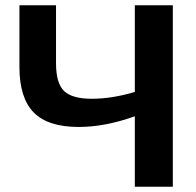

<svg xmlns="http://www.w3.org/2000/svg" viewBox="-20 -708 743 728"><path d="M491.2 0V-267.1Q378.4 -226.6 278.8 -226.6Q161.6 -226.6 107.7 -281.7Q53.7 -336.9 53.7 -453.6V-688H192.4V-468.8Q192.4 -391.6 223.4 -362.5Q254.4 -333.5 327.6 -333.5Q404.8 -333.5 491.2 -359.4V-688H635.3V0Z"/></svg>

Font: Liberation Sans
Style: Bold
Weight: 700
Designer: Steve Matteson
Foundry: Ascender Corporation
Version: Version 2.1.5